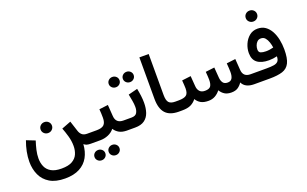

<svg xmlns="http://www.w3.org/2000/svg" viewBox="-105 -1255 3221 2017"><g transform="rotate(-20 1505.5 -246.0)"><path d="M272.5 -319.3Q272.5 -345.2 290.8 -362.8Q309.1 -380.4 335.9 -380.4Q362.3 -380.4 380.6 -362.8Q398.9 -345.2 398.9 -319.3Q398.9 -293.9 380.6 -276.1Q362.3 -258.3 335.9 -258.3Q309.1 -258.3 290.8 -276.1Q272.5 -293.9 272.5 -319.3ZM341.8 140.6Q418.5 140.6 461.4 115.7Q504.4 90.8 522 49.6Q539.6 8.3 539.6 -40.5Q539.6 -96.2 523.4 -152.3Q507.3 -208.5 490.2 -251.5L594.2 -291.5L631.8 -175.3Q641.1 -146.5 660.9 -129.2Q680.7 -111.8 717.3 -111.8H736.3V0H719.2Q690.9 0 673.8 -5.1Q656.7 -10.3 642.1 -22.9Q637.2 59.1 603 120.8Q568.8 182.6 503.9 217Q439 251.5 341.8 251.5Q236.3 251.5 171.1 212.2Q106 172.9 75.7 106.2Q45.4 39.6 45.4 -41.5Q45.4 -95.7 56.9 -153.6Q68.4 -211.4 89.4 -267.6L185.1 -230Q169.4 -182.6 158.4 -134.3Q147.5 -85.9 147.5 -42Q147.5 7.8 165.3 49.3Q183.1 90.8 225.6 115.7Q268.1 140.6 341.8 140.6Z M716.8 -111.8H824.2Q882.3 -111.8 906.2 -135.5Q930.2 -159.2 930.2 -212.9Q930.2 -238.8 929 -262.5Q927.7 -286.1 925.8 -309.1L1024.9 -321.3L1033.7 -195.8Q1038.6 -111.8 1123.5 -111.8H1133.8V0H1122.6Q1070.8 0 1037.1 -18.6Q1003.4 -37.1 982.4 -69.8Q954.6 -35.2 912.6 -17.6Q870.6 0 824.2 0H716.8ZM864.3 145.5Q864.3 121.1 881.8 104.5Q899.4 87.9 924.8 87.9Q949.7 87.9 967.3 104.5Q984.9 121.1 984.9 145.5Q984.9 169.9 967.3 186.5Q949.7 203.1 924.8 203.1Q899.4 203.1 881.8 186.3Q864.3 169.4 864.3 145.5ZM706.1 145.5Q706.1 121.1 723.6 104.5Q741.2 87.9 766.6 87.9Q791.5 87.9 809.1 104.5Q826.7 121.1 826.7 145.5Q826.7 169.9 809.1 186.5Q791.5 203.1 766.6 203.1Q741.2 203.1 723.6 186.3Q706.1 169.4 706.1 145.5Z M1266.6 -524.4Q1266.6 -548.8 1284.2 -565.4Q1301.8 -582 1327.1 -582Q1352.1 -582 1369.6 -565.4Q1387.2 -548.8 1387.2 -524.4Q1387.2 -500 1369.6 -483.4Q1352.1 -466.8 1327.1 -466.8Q1301.8 -466.8 1284.2 -483.6Q1266.6 -500.5 1266.6 -524.4ZM1108.4 -524.4Q1108.4 -548.8 1126 -565.4Q1143.6 -582 1168.9 -582Q1193.8 -582 1211.4 -565.4Q1229 -548.8 1229 -524.4Q1229 -500 1211.4 -483.4Q1193.8 -466.8 1168.9 -466.8Q1143.6 -466.8 1126 -483.6Q1108.4 -500.5 1108.4 -524.4ZM1213.9 0H1113.8V-111.8H1213.9Q1257.3 -111.8 1273.2 -137.7Q1289.1 -163.6 1289.1 -203.6Q1289.1 -235.8 1282.2 -273.7Q1275.4 -311.5 1268.1 -348.6L1371.6 -375Q1380.4 -332.5 1385.5 -292Q1390.6 -251.5 1390.6 -213.9Q1390.6 -152.3 1374 -104Q1357.4 -55.7 1318.6 -27.8Q1279.8 0 1213.9 0Z M1506.8 -677.7H1610.8V-219.7Q1610.8 -158.7 1631.6 -135.3Q1652.3 -111.8 1702.1 -111.8H1714.4V0H1702.1Q1602.1 0 1554.4 -52.7Q1506.8 -105.5 1506.8 -214.8Z M2291 0Q2245.1 0 2215.8 -18.8Q2186.5 -37.6 2167.5 -69.3Q2141.1 -35.6 2108.4 -17.8Q2075.7 0 2035.2 0Q1981.9 0 1950.2 -18.1Q1918.5 -36.1 1898.9 -68.8Q1874 -36.1 1837.9 -18.1Q1801.8 0 1739.7 0H1694.8V-111.8H1740.7Q1799.3 -111.8 1825.4 -130.6Q1851.6 -149.4 1851.6 -206.1Q1851.6 -218.3 1850.1 -242.7Q1848.6 -267.1 1846.2 -296.4L1945.8 -308.6L1954.6 -193.4Q1957 -156.2 1977.1 -134Q1997.1 -111.8 2036.1 -111.8Q2083 -111.8 2099.4 -134.8Q2115.7 -157.7 2115.7 -206.1Q2115.7 -217.8 2114.3 -242.4Q2112.8 -267.1 2110.4 -296.4L2210 -308.6L2218.8 -193.4Q2221.2 -157.7 2237.1 -134.8Q2252.9 -111.8 2290 -111.8Q2323.7 -111.8 2338.6 -136Q2353.5 -160.2 2353.5 -206.1Q2353.5 -223.6 2352.1 -248.8Q2350.6 -273.9 2348.1 -304.7L2447.8 -316.9L2456.5 -193.4Q2461.4 -111.8 2543.9 -111.8H2558.6V0H2544.9Q2444.3 0 2412.1 -67.9Q2391.6 -36.6 2363.8 -18.3Q2335.9 0 2291 0Z M2698.2 -683.1Q2698.2 -709 2716.6 -726.6Q2734.9 -744.1 2761.7 -744.1Q2788.1 -744.1 2806.4 -726.6Q2824.7 -709 2824.7 -683.1Q2824.7 -657.7 2806.4 -639.9Q2788.1 -622.1 2761.7 -622.1Q2734.9 -622.1 2716.6 -639.9Q2698.2 -657.7 2698.2 -683.1ZM2724.6 -111.8Q2773.9 -111.8 2805.4 -116.9Q2836.9 -122.1 2852.5 -139.6Q2868.2 -157.2 2868.2 -194.3Q2824.7 -183.1 2777.8 -183.1Q2693.8 -183.1 2648.2 -218Q2602.5 -252.9 2602.5 -326.7Q2602.5 -376 2623 -424.3Q2643.6 -472.7 2682.1 -504.9Q2720.7 -537.1 2774.9 -537.1Q2825.7 -537.1 2861.8 -511.5Q2897.9 -485.8 2921.4 -442.9Q2944.8 -399.9 2955.8 -346.2Q2966.8 -292.5 2966.8 -235.8Q2966.8 -136.7 2941.4 -85.9Q2916 -35.2 2861.6 -17.6Q2807.1 0 2718.8 0H2539.1V-111.8ZM2780.8 -282.7Q2801.8 -282.7 2822.5 -285.9Q2843.3 -289.1 2863.8 -294.4Q2859.9 -324.2 2849.6 -355.2Q2839.4 -386.2 2821.3 -407.5Q2803.2 -428.7 2773.9 -428.7Q2748 -428.7 2731.7 -412.8Q2715.3 -397 2707.5 -374.5Q2699.7 -352.1 2699.7 -331.1Q2699.7 -300.8 2721.7 -291.7Q2743.7 -282.7 2780.8 -282.7Z"/></g></svg>

Font: Vazirmatn RD UI FD Medium
Style: Regular
Weight: 500
Designer: Saber Rastikerdar
Foundry: Saber Rastikerdar
Version: Version 33.003